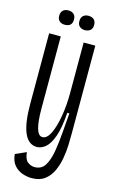

<svg xmlns="http://www.w3.org/2000/svg" viewBox="-123 -702 529 892"><g transform="rotate(15 141.5 -255.5)"><path d="M126 143Q104 143 81 135Q58 127 41.5 108Q25 89 22 55L74 32Q77 66 92.5 78Q108 90 126 90Q159 90 175.5 63.5Q192 37 199.5 -7Q207 -51 211 -104L218 -193H208Q203 -119 188 -77.5Q173 -36 153 -19.5Q133 -3 112 -3Q31 -3 31 -188V-528H87V-181Q87 -54 125 -54Q147 -54 163 -87Q179 -120 188 -173Q197 -226 197 -284V-528H253V-107Q253 -83 252 -50.5Q251 -18 245 15.5Q239 49 225.5 78Q212 107 188 125Q164 143 126 143ZM187 -585Q172 -585 162 -593.5Q152 -602 152 -619Q152 -637 162 -645.5Q172 -654 187 -654Q203 -654 213 -645.5Q223 -637 223 -619Q223 -602 213 -593.5Q203 -585 187 -585ZM90 -585Q75 -585 65 -593.5Q55 -602 55 -619Q55 -637 65 -645.5Q75 -654 90 -654Q106 -654 116 -645.5Q126 -637 126 -619Q126 -585 90 -585Z"/></g></svg>

Font: Bricolage Grotesque 96pt Condensed ExtraLight
Style: Regular
Weight: 200
Width: 3
Designer: Mathieu Triay
Foundry: Atelier Triay
Version: Version 1.001; ttfautohint (v1.8.4.7-5d5b);gftools[0.9.33.de